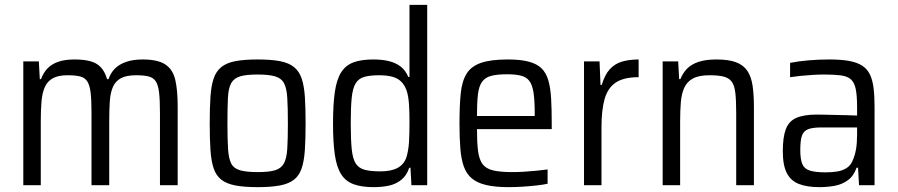

<svg xmlns="http://www.w3.org/2000/svg" viewBox="-20 -763 3698 791"><path d="M76 0V-510H140L144 -437H149Q158 -462 174.5 -480Q191 -498 218.5 -508Q246 -518 287 -518Q350 -518 379.5 -499Q409 -480 421 -437H427Q436 -463 453.5 -480.5Q471 -498 499.5 -508Q528 -518 568 -518Q630 -518 661 -497.5Q692 -477 702 -434.5Q712 -392 712 -324V0H639V-297Q639 -350 635.5 -381Q632 -412 622 -427.5Q612 -443 592.5 -448Q573 -453 541 -453Q501 -453 478.5 -441Q456 -429 445.5 -405.5Q435 -382 432.5 -347Q430 -312 430 -264V0H357V-297Q357 -349 353.5 -380Q350 -411 340 -427Q330 -443 310.5 -448Q291 -453 259 -453Q220 -453 197.5 -440.5Q175 -428 164.5 -404Q154 -380 151 -345Q148 -310 148 -264V0Z M1042 8Q986 8 949.5 1Q913 -6 891.5 -23Q870 -40 860 -70Q850 -100 847 -145.5Q844 -191 844 -255Q844 -319 847 -364Q850 -409 860 -439Q870 -469 891.5 -486.5Q913 -504 949.5 -511Q986 -518 1042 -518Q1097 -518 1133.5 -511Q1170 -504 1191.5 -486.5Q1213 -469 1223 -439Q1233 -409 1236 -364Q1239 -319 1239 -255Q1239 -191 1236 -145.5Q1233 -100 1223 -70Q1213 -40 1191.5 -23Q1170 -6 1133.5 1Q1097 8 1042 8ZM1041 -54Q1088 -54 1113 -61.5Q1138 -69 1149.5 -89.5Q1161 -110 1163.5 -150Q1166 -190 1166 -255Q1166 -320 1163.5 -360Q1161 -400 1150 -420.5Q1139 -441 1113 -448.5Q1087 -456 1041 -456Q995 -456 969.5 -448.5Q944 -441 932.5 -420.5Q921 -400 919 -360Q917 -320 917 -255Q917 -190 919.5 -150Q922 -110 932.5 -89.5Q943 -69 969 -61.5Q995 -54 1041 -54Z M1519 8Q1470 8 1437 -4Q1404 -16 1385.5 -45Q1367 -74 1359.5 -125Q1352 -176 1352 -254Q1352 -333 1359.5 -384.5Q1367 -436 1385.5 -465Q1404 -494 1436 -506Q1468 -518 1518 -518Q1555 -518 1583 -511Q1611 -504 1631 -488.5Q1651 -473 1662 -446H1667V-743H1740V0H1675L1671 -72H1666Q1655 -39 1632.5 -21.5Q1610 -4 1581.5 2Q1553 8 1519 8ZM1547 -57Q1592 -57 1618.5 -71.5Q1645 -86 1655 -117Q1663 -145 1665 -178Q1667 -211 1667 -263Q1667 -302 1665 -332.5Q1663 -363 1657 -384Q1646 -421 1619.5 -437Q1593 -453 1544 -453Q1505 -453 1481.5 -446.5Q1458 -440 1445.5 -420Q1433 -400 1429 -360.5Q1425 -321 1425 -255Q1425 -189 1429 -149Q1433 -109 1445.5 -89.5Q1458 -70 1482.5 -63.5Q1507 -57 1547 -57Z M2076 8Q2021 8 1984 -0.5Q1947 -9 1924.5 -27.5Q1902 -46 1891 -76.5Q1880 -107 1876.5 -151Q1873 -195 1873 -254Q1873 -327 1878 -377.5Q1883 -428 1902 -459Q1921 -490 1961.5 -504Q2002 -518 2072 -518Q2125 -518 2158.5 -509Q2192 -500 2211 -481.5Q2230 -463 2239 -432Q2248 -401 2250.5 -357Q2253 -313 2253 -255V-231H1945Q1945 -176 1949.5 -141Q1954 -106 1968 -87Q1982 -68 2011.5 -61Q2041 -54 2091 -54Q2113 -54 2138 -55.5Q2163 -57 2188.5 -59.5Q2214 -62 2236 -65V-6Q2218 -2 2191 1Q2164 4 2134 6Q2104 8 2076 8ZM2183 -266V-294Q2183 -349 2178 -381.5Q2173 -414 2160.5 -430Q2148 -446 2125.5 -451.5Q2103 -457 2070 -457Q2028 -457 2003.5 -450.5Q1979 -444 1966 -426Q1953 -408 1949 -374Q1945 -340 1945 -285H2202Z M2386 0V-510H2450L2454 -413H2459Q2471 -454 2491.5 -477Q2512 -500 2542 -509Q2572 -518 2611 -518V-445Q2550 -445 2517 -423Q2484 -401 2471 -355.5Q2458 -310 2458 -239V0Z M2710 0V-510H2774L2778 -437H2783Q2793 -462 2810.5 -480Q2828 -498 2857.5 -508Q2887 -518 2932 -518Q2982 -518 3012.5 -506.5Q3043 -495 3059 -471Q3075 -447 3080.5 -410Q3086 -373 3086 -321V0H3013V-297Q3013 -349 3009.5 -380Q3006 -411 2994.5 -426.5Q2983 -442 2961 -447.5Q2939 -453 2903 -453Q2859 -453 2834.5 -439.5Q2810 -426 2799 -401.5Q2788 -377 2785 -342.5Q2782 -308 2782 -264V0Z M3356 8Q3305 8 3271.5 -5Q3238 -18 3221.5 -50Q3205 -82 3205 -140Q3205 -198 3217.5 -231Q3230 -264 3261 -277.5Q3292 -291 3346 -291Q3358 -291 3377 -290.5Q3396 -290 3419 -289.5Q3442 -289 3465.5 -288.5Q3489 -288 3511 -287V-322Q3511 -369 3505.5 -396Q3500 -423 3485.5 -436Q3471 -449 3444 -452.5Q3417 -456 3374 -456Q3355 -456 3329.5 -454.5Q3304 -453 3279 -450.5Q3254 -448 3235 -445V-504Q3270 -511 3311.5 -514.5Q3353 -518 3397 -518Q3445 -518 3478 -512Q3511 -506 3532 -492.5Q3553 -479 3564 -456Q3575 -433 3579 -400Q3583 -367 3583 -323V0H3519L3515 -72H3509Q3497 -38 3473 -20.5Q3449 -3 3418.5 2.5Q3388 8 3356 8ZM3381 -53Q3408 -53 3429.5 -56.5Q3451 -60 3467.5 -70.5Q3484 -81 3492 -100Q3502 -122 3506.5 -147.5Q3511 -173 3511 -207V-238H3365Q3329 -238 3310 -231Q3291 -224 3284 -204.5Q3277 -185 3277 -145Q3277 -108 3285 -88Q3293 -68 3315.5 -60.5Q3338 -53 3381 -53Z"/></svg>

Font: Saira SemiCondensed
Style: Regular
Weight: 400
Width: 4
Designer: Hector Gatti with collaboration of the Omnibus-Type team
Foundry: Omnibus-Type
Version: Version 1.101